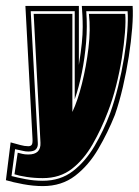

<svg xmlns="http://www.w3.org/2000/svg" viewBox="-52 -515 470 650"><path d="M225 -495H397Q399 -465 395.5 -420Q392 -375 384 -323.5Q376 -272 364 -220.5Q352 -169 337 -126Q313 -66 280.5 -10.5Q248 45 202.5 80Q157 115 93 115Q61 115 26 108.5Q-9 102 -32 95L-16 -33Q3 -28 17 -24Q31 -20 44 -20Q52 -20 55.5 -25Q59 -30 58 -46L34 -495H215V-295Q222 -339 225 -369Q228 -399 228 -424Q228 -444 227 -463Q226 -482 225 -495ZM93 97Q152 97 194.5 64.5Q237 32 268 -20.5Q299 -73 321 -132Q336 -174 348 -222.5Q360 -271 368 -319.5Q376 -368 379 -409.5Q382 -451 380 -477H240Q244 -426 239.5 -372Q235 -318 225 -268.5Q215 -219 201 -179V-477H52L76 -31Q77 -18 70 -10Q63 -2 44 -2Q35 -2 27 -4Q19 -6 -1 -10L-13 81Q6 86 34.5 91.5Q63 97 93 97ZM93 88Q64 88 38 84Q12 80 -3 75L8 2Q16 4 24 6Q32 8 44 8Q87 8 85 -32L62 -468H193V-136Q211 -174 225.5 -232Q240 -290 247.5 -352.5Q255 -415 249 -468H372Q374 -444 371 -404.5Q368 -365 360.5 -318.5Q353 -272 341 -224.5Q329 -177 313 -136Q291 -78 261.5 -26.5Q232 25 191.5 56.5Q151 88 93 88Z"/></svg>

Font: Alumni Sans Collegiate One SC
Style: Italic
Weight: 400
Italic angle: -8°
Designer: Robert E. Leuschke
Foundry: Robert E. Leuschke
Version: Version 1.100